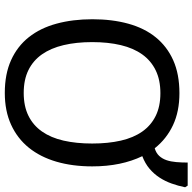

<svg xmlns="http://www.w3.org/2000/svg" viewBox="-21 -779 810 808"><g transform="rotate(90 384.0 -375.0)"><path d="M761.2 -759.8 768.1 -749Q762.2 -719.7 752.4 -692.4Q742.7 -665 727.3 -641.4Q711.9 -617.7 689.9 -599.1Q668 -580.6 637.2 -568.8Q658.2 -525.4 669.2 -472.7Q680.2 -419.9 680.2 -357.9Q680.2 -274.9 660.4 -207.3Q640.6 -139.6 601.6 -91.3Q562.5 -43 504.6 -16.6Q446.8 9.8 371.1 9.8Q291.5 9.8 233.2 -16.6Q174.8 -43 136.5 -91.3Q98.1 -139.6 79.6 -207.8Q61 -275.9 61 -358.9Q61 -441.9 79.6 -509.5Q98.1 -577.1 136.7 -625Q175.3 -672.9 233.6 -699Q292 -725.1 372.1 -725.1Q449.2 -725.1 506.8 -698Q564.5 -670.9 604 -621.1Q624 -627 636 -639.9Q647.9 -652.8 654.1 -670.9Q660.2 -689 662.1 -711.7Q664.1 -734.4 664.1 -759.8ZM157.2 -357.9Q157.2 -291 169.9 -237.5Q182.6 -184.1 208.7 -146.7Q234.9 -109.4 275.1 -89.6Q315.4 -69.8 371.1 -69.8Q426.8 -69.8 467 -89.6Q507.3 -109.4 533.4 -146.7Q559.6 -184.1 571.8 -237.5Q584 -291 584 -357.9Q584 -425.3 571.8 -478.5Q559.6 -531.7 533.7 -568.6Q507.8 -605.5 467.8 -625.2Q427.7 -645 372.1 -645Q316.4 -645 275.9 -625.2Q235.4 -605.5 209 -568.6Q182.6 -531.7 169.9 -478.5Q157.2 -425.3 157.2 -357.9Z"/></g></svg>

Font: WenQuanYi Micro Hei
Style: Regular
Weight: 400
Foundry: Ascender Corporation
Version: Version 0.2.0-beta